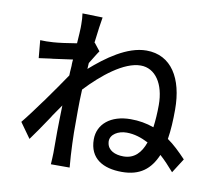

<svg xmlns="http://www.w3.org/2000/svg" viewBox="-89 -903 1177 1048"><g transform="rotate(10 500.0 -378.5)"><path d="M357 -23C354 -69 353 -110 352 -150V-159C352 -172 352 -185 352 -198V-213C352 -232 352 -252 352 -273C352 -308 353 -348 355 -389C441 -481 556 -574 648 -574C729 -574 782 -496 782 -379C782 -334 779 -291 774 -254C732 -269 691 -276 645 -276C534 -276 465 -217 465 -133C465 -26 543 16 646 16C747 16 803 -30 838 -112C865 -88 890 -61 917 -30L968 -110C932 -148 899 -180 863 -205C871 -254 874 -309 874 -370C874 -542 803 -660 665 -660C558 -660 447 -578 364 -505C365 -515 365 -527 366 -538C382 -563 399 -593 412 -611L379 -653L377 -652C385 -718 392 -770 397 -796L285 -799C288 -779 289 -759 289 -739V-729V-724C289 -723 289 -721 289 -720C289 -709 287 -676 284 -633C236 -625 186 -618 155 -616C126 -614 108 -614 83 -615L92 -517C113 -520 135 -523 158 -526L169 -527C209 -533 249 -538 278 -542C277 -534 276 -525 276 -517V-507L275 -492C274 -479 273 -466 273 -453C244 -410 203 -351 162 -294L155 -285C140 -264 125 -244 111 -225L105 -217C88 -194 72 -174 59 -158L119 -74C145 -109 176 -155 207 -201L213 -210L221 -223C236 -244 250 -265 264 -285C262 -226 262 -183 261 -140V-131V-118C261 -88 261 -57 261 -22C261 -6 259 24 258 42H362C360 21 358 -6 357 -23ZM547 -137C547 -175 589 -200 636 -200C679 -200 718 -187 757 -167C736 -107 700 -69 640 -69C593 -69 554 -87 548 -127L547 -136V-137Z"/></g></svg>

Font: Glow Sans SC Normal Medium
Style: Regular
Weight: 600
Designer: Ryoko NISHIZUKA (kana, bopomofo & ideographs); Paul D. Hunt (Latin, Greek & Cyrillic); Sandoll Communications, Soo-young
Version: Version 0.93